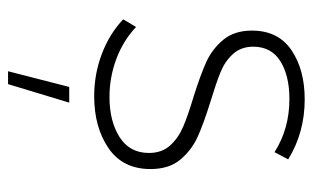

<svg xmlns="http://www.w3.org/2000/svg" viewBox="-170 -392 777 477"><g transform="rotate(90 218.5 -153.5)"><path d="M226 -484Q168 -484 132 -461.5Q96 -439 96 -394Q96 -364 114 -344Q132 -324 159 -313Q186 -302 232 -288Q287 -271 320 -256Q353 -241 376.5 -213Q400 -185 400 -139Q400 -70 348 -34.5Q296 1 219 1Q164 1 114 -18Q64 -37 28 -71L47 -103Q81 -71 126.5 -54Q172 -37 221 -37Q281 -37 320.5 -62Q360 -87 360 -135Q360 -167 341.5 -187.5Q323 -208 295 -220Q267 -232 220 -246Q166 -263 134 -277.5Q102 -292 79 -319.5Q56 -347 56 -391Q56 -456 104.5 -489Q153 -522 227 -522Q309 -522 376 -481L358 -447Q300 -484 226 -484ZM196 63H235L189 215H157Z"/></g></svg>

Font: Montserrat arm2 ExtraLight
Style: Regular
Weight: 275
Designer: Julieta Ulanovsky
Foundry: Julieta Ulanovsky
Version: Version 6.000